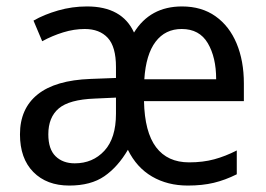

<svg xmlns="http://www.w3.org/2000/svg" viewBox="-20 -566 825 596"><path d="M545 -546Q606 -546 649 -515.5Q692 -485 714.5 -431Q737 -377 737 -307V-252H427Q429 -156 464.5 -109Q500 -62 567 -62Q610 -62 645 -71.5Q680 -81 715 -99V-25Q679 -7 643.5 1.5Q608 10 563 10Q500 10 452 -18Q404 -46 377 -101Q346 -48 304 -19Q262 10 195 10Q125 10 83.5 -32Q42 -74 42 -149Q42 -229 97 -273Q152 -317 261 -321L340 -324V-358Q340 -421 314.5 -448.5Q289 -476 243 -476Q210 -476 176 -465.5Q142 -455 111 -438L84 -502Q117 -521 160.5 -533.5Q204 -546 250 -546Q359 -546 396 -465Q446 -546 545 -546ZM544 -476Q493 -476 463 -436.5Q433 -397 428 -320H651Q651 -388 625 -432Q599 -476 544 -476ZM274 -260Q195 -257 162.5 -229.5Q130 -202 130 -149Q130 -103 152.5 -81Q175 -59 212 -59Q268 -59 304 -98Q340 -137 340 -213V-263Z"/></svg>

Font: Noto Sans Gurmukhi UI SemiCondensed
Style: Regular
Weight: 400
Width: 4
Designer: Jelle Bosma - Monotype Design Team
Foundry: Monotype Imaging Inc.
Version: Version 2.004; ttfautohint (v1.8.4.7-5d5b)